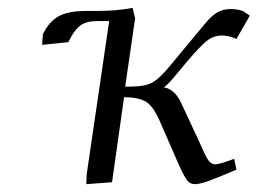

<svg xmlns="http://www.w3.org/2000/svg" viewBox="-20 -467 660 492"><path d="M87.9 -352.1 89.8 -378.9Q106 -412.6 131.1 -425.8Q156.2 -439 202.1 -439H232.9Q277.8 -439 319.8 -446.8L326.2 -419.9L300.8 -245.1H314Q351.1 -245.1 370.4 -255.6Q389.6 -266.1 416 -298.8L504.9 -405.8Q521.5 -426.3 536.6 -435.1Q551.8 -443.8 570.8 -443.8Q586.9 -443.8 602.1 -439L620.1 -426.8L585.9 -367.2Q566.4 -376 548.8 -376Q527.3 -376 510.3 -362.5Q493.2 -349.1 460.9 -311L428.2 -272Q409.2 -249 399.9 -243.2Q427.7 -238.3 443.8 -204.1L496.1 -91.8Q507.8 -64 514.9 -54.9Q522 -45.9 532.2 -45.9Q542.5 -45.9 580.1 -60.1L585.9 -32.2Q533.2 -9.8 512.2 -2.4Q491.2 4.9 479 4.9Q467.3 4.9 460 -4.4Q452.6 -13.7 439.9 -41L391.1 -152.8Q374 -193.4 355.2 -205.6Q336.4 -217.8 297.9 -217.8L267.1 0L201.2 4.9L202.1 -20L259.8 -413.1H231Q202.1 -413.1 187.5 -402.8Q172.9 -392.6 162.1 -372.1L154.8 -358.9Z"/></svg>

Font: Dehuti Alt
Style: Italic
Weight: 400
Version: Version 1.2